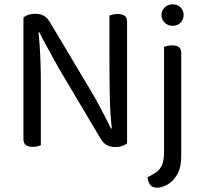

<svg xmlns="http://www.w3.org/2000/svg" viewBox="-20 -678 943 893"><path d="M89 -539 157 -545Q161 -514 164 -472Q167 -430 168.5 -385.5Q170 -341 170 -301V-2Q165 0 154.5 2.5Q144 5 133 5Q111 5 100 -3.5Q89 -12 89 -31ZM571 -69 502 -63Q492 -147 490.5 -234.5Q489 -322 489 -404V-606Q495 -608 505 -610.5Q515 -613 527 -613Q549 -613 560 -604.5Q571 -596 571 -577ZM571 -99V-103V-11Q562 -4 548 1Q534 6 517 6Q493 6 476 -3.5Q459 -13 445 -38L255 -358Q240 -385 222 -417.5Q204 -450 188 -479.5Q172 -509 163 -528L89 -509V-596Q97 -604 111.5 -609Q126 -614 143 -614Q167 -614 184 -604.5Q201 -595 215 -570L406 -250Q422 -223 439.5 -190.5Q457 -158 472 -128.5Q487 -99 496 -80ZM666 146Q690 135 707 123Q724 111 733.5 89.5Q743 68 743 30V-303H823V45Q823 103 803 135.5Q783 168 757 181.5Q731 195 712 195Q687 195 677.5 180.5Q668 166 666 146ZM731 -608Q731 -629 746 -643.5Q761 -658 783 -658Q806 -658 820 -643.5Q834 -629 834 -608Q834 -587 820 -572.5Q806 -558 783 -558Q761 -558 746 -572.5Q731 -587 731 -608ZM823 -214 743 -225V-460Q748 -462 758.5 -464.5Q769 -467 781 -467Q802 -467 812.5 -458.5Q823 -450 823 -430Z"/></svg>

Font: Baloo Tamma 2
Style: Regular
Weight: 400
Designer: Divya Kowshik, Shuchita Grover and Ek Type
Foundry: Ek Type
Version: Version 1.700